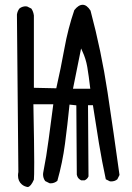

<svg xmlns="http://www.w3.org/2000/svg" viewBox="-20 -772 540 786"><path d="M326.2 -33.7Q337.4 -38.6 342.3 -49.8L340.3 -341.3H360.4Q372.6 -261.2 385 -185.8Q397.5 -110.4 413.1 -38.1L429.7 -29.8Q432.1 -29.3 434.6 -29.3Q450.2 -29.3 460.4 -38.1L469.2 -55.7Q445.8 -225.6 420.4 -393.8Q395 -562 350.6 -728.5Q335.4 -752.4 318.4 -752.4Q301.3 -752.4 284.2 -730.5Q258.3 -654.8 243.7 -573.5Q229 -492.2 210.4 -410.6L118.7 -412.6V-708.5Q116.7 -724.6 108.4 -736.8L90.8 -745.6Q87.9 -746.1 83.5 -746.1Q79.1 -746.1 72.5 -744.1Q65.9 -742.2 59.6 -737.3Q51.3 -726.6 49.3 -712.4L55.2 -67.9Q53.7 -60.1 53.7 -53.7Q53.7 -30.3 69.3 -17.1Q79.6 -8.3 93.8 -6.3Q106.4 -8.3 118.7 -36.6Q120.1 -46.4 120.1 -108.6Q120.1 -170.9 116.7 -345.2H198.2Q188 -270 179.2 -201.7Q170.4 -133.3 156.7 -64Q156.2 -61 156.2 -58.6Q156.2 -43 165 -30.8L182.6 -22Q185.1 -21.5 187 -21.5Q202.6 -21.5 214.8 -31.7Q235.8 -106 246.1 -183.6Q256.3 -261.2 264.6 -343.8L292.5 -340.8L294.4 -57.1L296.4 -50.3Q298.8 -44.4 301.8 -41.5Q307.1 -36.1 312.5 -33.7ZM278.8 -408.7 312 -573.7 317.4 -561.5Q331.5 -531.7 337.4 -497.1Q343.3 -462.4 349.6 -408.7Z"/></svg>

Font: Bakudai
Style: Light
Weight: 300
Version: Version 1.48